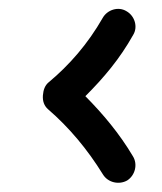

<svg xmlns="http://www.w3.org/2000/svg" viewBox="-20 -520 360 426"><path d="M262.2 -119.6C279.8 -130.9 286.1 -155.3 274.9 -173.3C245.1 -223.6 208.5 -267.1 169.4 -306.6C210 -347.2 245.6 -389.2 275.4 -442.4C286.6 -460.4 278.8 -484.9 260.7 -495.1C242.7 -506.3 218.3 -498.5 208 -480.5C174.8 -422.4 133.8 -375.5 87.4 -336.9C80.1 -330.6 76.2 -321.3 75.2 -308.6C74.2 -295.4 78.1 -285.2 86.4 -277.8C133.3 -237.3 173.8 -189 208.5 -132.8C219.7 -114.7 244.1 -109.4 262.2 -119.6Z"/></svg>

Font: Mikhak SemiBold
Style: Regular
Weight: 600
Designer: Amin Abedi
Version: Version 3.2